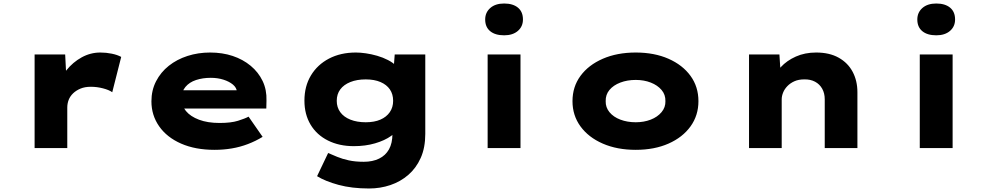

<svg xmlns="http://www.w3.org/2000/svg" viewBox="-20 -843 5629 1093"><path d="M177 0V-533H351L361 -337L305 -340Q321 -397 358 -443Q395 -489 445 -516.5Q495 -544 551 -544Q584 -544 616 -537.5Q648 -531 670 -519L619 -318Q601 -331 566.5 -340Q532 -349 497 -349Q463 -349 438 -338.5Q413 -328 396 -311.5Q379 -295 371 -274.5Q363 -254 363 -231V0Z M1201 10Q1092 10 1011 -25.5Q930 -61 886 -124Q842 -187 842 -266Q842 -329 868.5 -380.5Q895 -432 941 -468.5Q987 -505 1047.5 -524.5Q1108 -544 1176 -544Q1246 -544 1304.5 -524.5Q1363 -505 1407 -468.5Q1451 -432 1475 -382Q1499 -332 1497 -270L1496 -225H964L941 -329H1347L1329 -301V-320Q1327 -344 1306 -361.5Q1285 -379 1252 -389.5Q1219 -400 1180 -400Q1134 -400 1096 -387.5Q1058 -375 1035.5 -348Q1013 -321 1013 -281Q1013 -242 1038.5 -211Q1064 -180 1113 -161.5Q1162 -143 1230 -143Q1295 -143 1335 -155.5Q1375 -168 1395 -179L1475 -64Q1436 -40 1391.5 -23Q1347 -6 1299.5 2Q1252 10 1201 10Z M2081 230Q1983 230 1907.5 209.5Q1832 189 1785 160L1848 28Q1871 38 1900 50Q1929 62 1966 70Q2003 78 2051 78Q2101 78 2138 60Q2175 42 2194.5 7Q2214 -28 2214 -81V-133L2253 -128Q2244 -96 2207 -69.5Q2170 -43 2115 -27Q2060 -11 1994 -11Q1911 -11 1847 -43Q1783 -75 1748 -133.5Q1713 -192 1713 -270Q1713 -352 1750 -413.5Q1787 -475 1853 -509.5Q1919 -544 2006 -544Q2031 -544 2062.5 -539.5Q2094 -535 2127 -525.5Q2160 -516 2189 -501Q2218 -486 2236.5 -467Q2255 -448 2256 -423L2218 -414L2227 -533H2401V-81Q2401 -2 2375 56Q2349 114 2304.5 152.5Q2260 191 2202.5 210.5Q2145 230 2081 230ZM2062 -147Q2111 -147 2145.5 -162Q2180 -177 2199 -204.5Q2218 -232 2218 -269Q2218 -307 2199.5 -334Q2181 -361 2146 -376Q2111 -391 2062 -391Q2012 -391 1974.5 -376Q1937 -361 1917 -334Q1897 -307 1897 -269Q1897 -232 1917 -204.5Q1937 -177 1974.5 -162Q2012 -147 2062 -147Z M2756 0V-533H2943V0ZM2850 -642Q2799 -642 2770.5 -665.5Q2742 -689 2742 -732Q2742 -772 2771 -797.5Q2800 -823 2850 -823Q2900 -823 2928.5 -799.5Q2957 -776 2957 -732Q2957 -692 2928 -667Q2899 -642 2850 -642Z M3599 10Q3493 10 3411.5 -25.5Q3330 -61 3284.5 -123.5Q3239 -186 3239 -267Q3239 -349 3284.5 -411Q3330 -473 3411.5 -508.5Q3493 -544 3599 -544Q3705 -544 3785.5 -508.5Q3866 -473 3911 -411Q3956 -349 3956 -267Q3956 -186 3911 -123.5Q3866 -61 3785.5 -25.5Q3705 10 3599 10ZM3599 -147Q3646 -147 3684.5 -162Q3723 -177 3746 -204.5Q3769 -232 3768 -267Q3769 -304 3746 -331Q3723 -358 3684.5 -373Q3646 -388 3599 -388Q3551 -388 3511.5 -373Q3472 -358 3449.5 -331Q3427 -304 3428 -267Q3427 -232 3449.5 -204.5Q3472 -177 3511.5 -162Q3551 -147 3599 -147Z M4244 0V-533H4417L4426 -393L4378 -381Q4391 -424 4425 -461Q4459 -498 4510.5 -521Q4562 -544 4626 -544Q4702 -544 4754.5 -514.5Q4807 -485 4834 -434Q4861 -383 4861 -318V0H4675V-278Q4675 -312 4660.5 -338Q4646 -364 4619.5 -378Q4593 -392 4558 -391Q4526 -391 4502.5 -380.5Q4479 -370 4462.5 -353Q4446 -336 4438 -316Q4430 -296 4430 -278V0H4337Q4293 0 4270 0Q4247 0 4244 0Z M5216 0V-533H5403V0ZM5310 -642Q5259 -642 5230.5 -665.5Q5202 -689 5202 -732Q5202 -772 5231 -797.5Q5260 -823 5310 -823Q5360 -823 5388.5 -799.5Q5417 -776 5417 -732Q5417 -692 5388 -667Q5359 -642 5310 -642Z"/></svg>

Font: Lexend Tera ExtraBold
Style: Regular
Weight: 800
Designer: Bonnie Shaver-Troup, Thomas Jockin
Foundry: Lexend
Version: Version 1.007